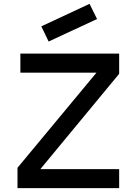

<svg xmlns="http://www.w3.org/2000/svg" viewBox="-20 -979 711 999"><path d="M86 -700H600V-595L190 -99H600V0H71V-106L482 -601H86ZM195 -842 446 -959 485 -880 233 -763Z"/></svg>

Font: NT Somic Medium
Style: Regular
Weight: 500
Designer: Ravid Balaliev — lead type designer, mastering
Michael Voronin — secret advisor, marketing
Ivan Kovalenko — best boy
Foundry: NT Type
Version: Version 0.7